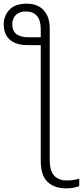

<svg xmlns="http://www.w3.org/2000/svg" viewBox="-29 -785 450 1043"><path d="M116.2 -765.1Q174.8 -765.1 208 -729.7Q241.2 -694.3 241.2 -629.9V83.5Q241.2 143.1 265.4 169.2Q289.6 195.3 334 195.3Q355 195.3 372.6 192.4Q390.1 189.5 401.4 185.1V226.1Q389.6 231 370.4 234.6Q351.1 238.3 330.1 238.3Q267.1 238.3 229.7 203.4Q192.4 168.5 192.4 88.9V-540H119.6Q57.6 -540 24.4 -569.6Q-8.8 -599.1 -8.8 -652.8Q-8.8 -698.7 22 -731.9Q52.7 -765.1 116.2 -765.1ZM111.8 -722.7Q74.7 -722.7 56.2 -702.6Q37.6 -682.6 37.6 -653.3Q37.6 -582.5 126 -582.5H192.4V-624.5Q192.4 -722.7 111.8 -722.7Z"/></svg>

Font: Open Sans Light
Style: Regular
Weight: 300
Designer: Monotype Design Team
Foundry: Monotype Imaging Inc.
Version: Version 3.000; ttfautohint (v1.8.4)